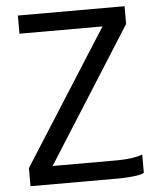

<svg xmlns="http://www.w3.org/2000/svg" viewBox="-54 -817 719 864"><g transform="rotate(-5 305.5 -385.0)"><path d="M562 -98.1V-15.1Q549.8 -8.3 520.3 -4.6Q490.7 -1 467.3 -0.5L443.8 0H48.8V-82L434.1 -688H59.1V-770H541V-689.9L155.8 -82H445.8Q518.1 -82 562 -98.1Z"/></g></svg>

Font: Junction Regular
Style: Regular
Weight: 500
Designer: Caroline Hadilaksono
Foundry: Caroline Hadilaksono
Version: Version 1.056